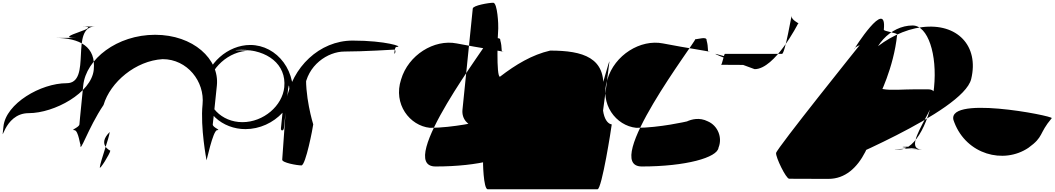

<svg xmlns="http://www.w3.org/2000/svg" viewBox="-100 -947 7673 1397"><path d="M702.7 149.3C702.7 149.3 604.8 106.1 698.4 13.2C693.7 59 630.9 224.9 626.2 270.8C623.9 293.3 700.4 171.8 702.7 149.3ZM-74.9 -26.4C-57.9 -193.7 197 -341.6 384.7 -341.6C572.4 -341.6 404.9 -754.1 592.6 -754.1C780.3 -754.1 303.9 -754.1 491.6 -754.1C679.3 -754.1 265.5 -671.6 453.2 -671.6C641 -671.6 108.5 -671.6 296.2 -671.6C484 -671.6 599.1 -606.2 582.1 -438.9C565.1 -271.6 296.3 -123.7 108.6 -123.7C-79.2 -123.7 -91.9 140.9 -74.9 -26.4Z M1448.1 -42C1448.1 -42 1453.4 -82.8 1478 -325C1497.4 -516.8 1305.9 -693.9 1028.7 -693.9C751.5 -693.9 525 -516.8 505.6 -325C480.9 -82.8 477.9 -42 477.9 -42C475.6 -19.5 409.4 0 440.7 0C472.1 0 483.7 124 486 101.5C477.2 187.5 540.3 -15.7 653.3 -183C702.8 -350.3 887.2 -505.2 1083.7 -516.7C1262.1 -516.7 1390.8 -354.3 1373.8 -187C1356.8 -19.7 1402.6 218 1402.6 218C1400.3 240.5 1448.9 0 1480.3 0C1511.6 0 1445.9 -19.5 1448.1 -42Z M1966 -15.7 1989.2 -236.9C2011.4 -455.6 2000 -195.4 2023.3 -188.9C2072.7 -424.1 1916.3 -619.8 1720.5 -619.8C1559.6 -619.8 1402.7 -486.1 1385.5 -316.4C1366.4 -128.1 1521.9 -7.5 1685.3 -7.5C1790.1 -7.5 1888 -53.9 1955.6 -126.8C1951 -81 1948.8 -60.1 1944.2 -14.2C1941.9 8.3 1963.7 6.8 1966 -15.7ZM1411.7 -312.4C1425.4 -447.2 1563 -578.1 1716.7 -578.1C1891 -578.1 1488 -578.6 1655.4 -585.1C1843.2 -585.1 1985.3 -479.7 1968.3 -312.4C1954.6 -177.6 1817.6 -58.2 1663.9 -58.2C1510.2 -58.2 1398 -177.6 1411.7 -312.4Z M2179.1 -42C2179 -42 2111.9 -257.1 2130 -435.4C2148.1 -613.8 2098.2 -122.1 2116.3 -300.4C2133.7 -472.3 2285.3 -572 2406.5 -572C2544.3 -572 2767 -585.9 2767 -585.9C2789.5 -585.9 2766.8 -535.1 2770 -566.5C2773.2 -597.8 2777.5 -606.1 2788 -606.1C2838.5 -606.1 2707.9 -651.7 2465.6 -651.7C2223.4 -651.7 2024.1 -455.6 1984 -215.9C1984 -215.9 1953.5 214.5 1953.4 214.5C1951.2 237 2061.8 256.5 2093.2 256.5C2124.5 256.5 2176.7 -19.5 2179.1 -42Z M3457.7 -661.6C3465.4 -649.1 2765.4 264.3 3069.1 264.3C3387.4 264.3 3619.7 199.7 3627 127.2C3656.9 54.7 3622.3 -32.6 3549.4 -63.9C3488.1 -95.2 3429.9 -78.5 3396.9 -63.5C3396.9 -63.5 3196 -16.9 3028.7 -16.9C2880.4 -31.9 2759.6 -190.1 2818.2 -368.4C2870.3 -546.8 3059.1 -663.5 3223 -631C3387 -598.5 3592.8 -569.4 3558.8 -569.4C3543.8 -569.4 3555.8 -599.1 3540.3 -653C3543.5 -684.3 3480.2 -661.6 3457.7 -661.6Z M3448.5 430H4247.6C4279 430 4348.9 -19.5 4351.1 -42C4351.1 -42 4263.3 -42.8 4287.9 -285C4312.5 -527.2 4143.2 -578.9 3903.1 -578.9C3772 -548.9 3652.9 -477.6 3537.6 -388.7C3509.1 -388.7 3522.2 -709 3525.3 -740C3527 -762.5 3520.1 -927 3488.7 -927C3457.4 -927 3342.2 -907.5 3339.9 -885C3339.7 -884.9 3290.1 -396.5 3265.2 -151C3257.1 -79.4 3306.4 -32.8 3363.7 -21C3360.6 221.2 3389.7 221 3414.9 204.5C3412.6 227 3417.2 430 3448.5 430Z M4334 -498C4338.1 -544.5 4126.9 259 4103.9 259C4078.7 281.2 4078.9 321 4107.8 345C4136.7 369 4180.9 369.5 4206.1 347C4229.1 347 4331.5 -474 4334 -498Z M4958.7 -661.6C4966.4 -649.1 4266.4 264.3 4570.1 264.3C4888.4 264.3 5120.7 199.7 5128 127.2C5157.9 54.7 5123.3 -32.6 5050.4 -63.9C4989.1 -95.2 4930.9 -78.5 4897.9 -63.5C4897.9 -63.5 4697 -16.9 4529.7 -16.9C4381.4 -31.9 4260.6 -190.1 4319.2 -368.4C4371.3 -546.8 4560.1 -663.5 4724 -631C4888 -598.5 5093.8 -569.4 5059.8 -569.4C5044.8 -569.4 5056.8 -599.1 5041.3 -653C5044.5 -684.3 4981.2 -661.6 4958.7 -661.6Z M5106.9 -555.1C5084.3 -554.4 5390.7 -443.8 5390.7 -443.8C5539 -443.9 5706.1 -773.9 5706.1 -773.9C5728.3 -773.9 5656.6 -798.1 5659.8 -829.5C5662.9 -860.8 5612.4 -555.1 5589.9 -555.1H5174.7C5168.7 -557 5153.6 -475.5 5146.3 -475.5C5139 -475.5 5422.1 -474.5 5415.6 -472.6Z M6163.7 -629.4C6163.7 -629.4 5550 135 5546.8 166.3C5543.7 197.7 5619.3 353.4 5641.8 353.4C5641.8 353.4 5686 354.5 5928.2 354.5C6170.5 354.5 6277.8 29.8 6292.2 -238.4C6292.4 -238.5 6402.9 -450.4 6427.8 -695.9C6429.9 -707.5 6329.5 -719.1 6330.7 -730.9C6355.3 -973.1 6113 -587.4 6113 -587.4C6115.3 -609.9 6195.1 -629.4 6163.7 -629.4Z M5922 271.8C5923 261.8 6907.8 -129.6 6966.4 -371.9C7025 -614.1 6864.3 -781.8 6608.1 -749.3C6352 -716.8 6095.3 -491.6 6036.7 -249.4C6002.7 -249.4 5918.7 304.3 5922 271.8ZM6696.1 -310.4C6671.7 -70.6 6560.5 140.3 6448.7 140.3C6287 140.3 6687.2 132.8 6521.8 120.3C6334 120.3 6707.5 140.3 6519.7 140.3C6332 140.3 6795 140.3 6607.2 140.3C6419.5 140.3 6839.4 -297.2 6651.7 -297.2H6563.2C6375.5 -297.2 6219.3 -259.1 6236.3 -426.4C6234 -606.2 6378.6 -761.6 6540.4 -761.6C6652.1 -761.6 6720.4 -550.2 6696.1 -310.4Z M7552.5 -87.2C7570.1 -102.9 6744 -266 6843.8 -56.2C6932.7 177.1 7202 250 7382.7 128.6C7497.4 46 7455.6 28 7552.5 -87.2Z"/></svg>

Font: AnarchicType
Style: Slant
Weight: 400
Version: Version Something